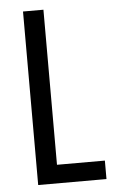

<svg xmlns="http://www.w3.org/2000/svg" viewBox="-52 -750 475 787"><g transform="rotate(-5 185.5 -357.0)"><path d="M73 0V-714H157V-76H354V0Z"/></g></svg>

Font: Noto Sans Sinhala ExtraCondensed
Style: Regular
Weight: 400
Width: 2
Designer: Jelle Bosma - Monotype Design Team
Foundry: Monotype Imaging Inc.
Version: Version 2.006; ttfautohint (v1.8.4.7-5d5b)